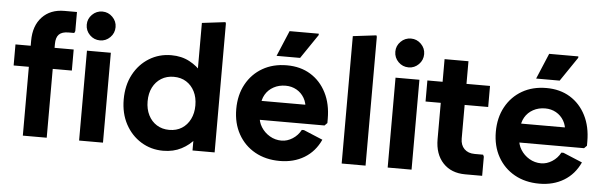

<svg xmlns="http://www.w3.org/2000/svg" viewBox="-48 -900 3406 1081"><g transform="rotate(5 1655.0 -360.0)"><path d="M106 0V-536Q106 -621 152.5 -670.5Q199 -720 278 -720H349V-612L344 -601H312Q275 -601 258 -584Q241 -567 241 -530V0ZM20 -389V-508H349V-389Z M424 0V-508H559V0ZM492 -572Q458 -572 434 -596Q410 -620 410 -654Q410 -687 434 -711Q458 -735 492 -735Q525 -735 549 -711Q573 -687 573 -654Q573 -620 549 -596Q525 -572 492 -572Z M900 16Q831 16 775 -18.5Q719 -53 686.5 -113.5Q654 -174 654 -253Q654 -333 686.5 -394Q719 -455 775 -489.5Q831 -524 900 -524Q958 -524 1003 -500Q1048 -476 1077 -439.5Q1106 -403 1116 -363V-143Q1106 -104 1077 -67.5Q1048 -31 1003 -7.5Q958 16 900 16ZM924 -104Q965 -104 995 -123Q1025 -142 1042 -176Q1059 -210 1059 -254Q1059 -299 1042 -332.5Q1025 -366 995 -385Q965 -404 924 -404Q884 -404 853.5 -385Q823 -366 806 -332.5Q789 -299 789 -254Q789 -210 806 -176Q823 -142 853.5 -123Q884 -104 924 -104ZM1065 0V-141L1095 -254L1055 -367V-720L1187 -736L1190 -728V0Z M1559 16Q1479 16 1418.5 -18Q1358 -52 1324 -113Q1290 -174 1290 -254Q1290 -334 1323.5 -395Q1357 -456 1416 -490Q1475 -524 1553 -524Q1630 -524 1687 -489Q1744 -454 1776 -391Q1808 -328 1808 -244V-220L1793 -205H1350V-312H1753L1678 -285Q1678 -322 1661.5 -350Q1645 -378 1617.5 -393.5Q1590 -409 1556 -409Q1518 -409 1488 -392.5Q1458 -376 1441.5 -347.5Q1425 -319 1425 -282V-229Q1425 -194 1443.5 -164.5Q1462 -135 1492.5 -117Q1523 -99 1559 -99Q1591 -99 1621 -118Q1651 -137 1668 -169H1680L1788 -124Q1757 -56 1697.5 -20Q1638 16 1559 16ZM1490 -572 1551 -717H1716V-709L1623 -572Z M1908 0V-720L2040 -736L2043 -728V0Z M2168 0V-508H2303V0ZM2236 -572Q2202 -572 2178 -596Q2154 -620 2154 -654Q2154 -687 2178 -711Q2202 -735 2236 -735Q2269 -735 2293 -711Q2317 -687 2317 -654Q2317 -620 2293 -596Q2269 -572 2236 -572Z M2606 0Q2527 0 2480.5 -49.5Q2434 -99 2434 -184V-636H2569V-199Q2569 -162 2590.5 -140.5Q2612 -119 2649 -119H2697L2702 -108V0ZM2348 -389V-508H2702V-389Z M3026 16Q2946 16 2885.5 -18Q2825 -52 2791 -113Q2757 -174 2757 -254Q2757 -334 2790.5 -395Q2824 -456 2883 -490Q2942 -524 3020 -524Q3097 -524 3154 -489Q3211 -454 3243 -391Q3275 -328 3275 -244V-220L3260 -205H2817V-312H3220L3145 -285Q3145 -322 3128.5 -350Q3112 -378 3084.5 -393.5Q3057 -409 3023 -409Q2985 -409 2955 -392.5Q2925 -376 2908.5 -347.5Q2892 -319 2892 -282V-229Q2892 -194 2910.5 -164.5Q2929 -135 2959.5 -117Q2990 -99 3026 -99Q3058 -99 3088 -118Q3118 -137 3135 -169H3147L3255 -124Q3224 -56 3164.5 -20Q3105 16 3026 16ZM2957 -572 3018 -717H3183V-709L3090 -572Z"/></g></svg>

Font: Fustat ExtraBold
Style: Regular
Weight: 800
Designer: Mohamed Gaber, Khaled Hosny, Laura Garcia Mut
Foundry: Kief Type Foundry, Alif Type Foundry, Hard Type Foundry
Version: Version 1.007